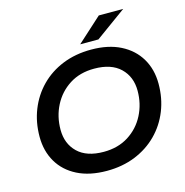

<svg xmlns="http://www.w3.org/2000/svg" viewBox="-127 -1012 1096 1140"><g transform="rotate(-15 421.0 -442.0)"><path d="M391 10Q285 10 210 -28Q135 -66 95.5 -133.5Q56 -201 56 -289Q56 -378 86.5 -454.5Q117 -531 173.5 -588.5Q230 -646 309 -678Q388 -710 485 -710Q590 -710 665 -672Q740 -634 780 -566.5Q820 -499 820 -411Q820 -322 789.5 -245.5Q759 -169 702 -111.5Q645 -54 566 -22Q487 10 391 10ZM402 -104Q490 -104 554.5 -145Q619 -186 654 -254Q689 -322 689 -403Q689 -489 633.5 -542.5Q578 -596 473 -596Q385 -596 321 -555Q257 -514 222 -446Q187 -378 187 -297Q187 -211 242 -157.5Q297 -104 402 -104ZM431 -757 582 -894H732L543 -757Z"/></g></svg>

Font: Montserrat SemiBold
Style: Italic
Weight: 600
Italic angle: -11.3°
Designer: Julieta Ulanovsky
Foundry: Julieta Ulanovsky
Version: Version 9.000; ttfautohint (v1.8.4.7-5d5b)